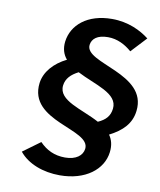

<svg xmlns="http://www.w3.org/2000/svg" viewBox="-85 -755 748 896"><g transform="rotate(10 289.0 -306.5)"><path d="M202 -342C206 -375 228 -397 263 -415C347 -371 459 -350 450 -275C446 -240 427 -219 391 -203C309 -248 193 -268 202 -342ZM551 -626C511 -657 451 -687 374 -687C257 -687 186 -625 176 -545C172 -511 181 -484 199 -463C140 -434 99 -388 92 -334C69 -148 367 -164 355 -68C351 -36 321 -12 269 -12C218 -12 180 -31 148 -64L66 -4C107 47 180 74 259 74C380 74 461 11 471 -73C475 -106 468 -132 453 -153C514 -184 553 -223 560 -284C582 -466 280 -460 291 -550C295 -579 319 -600 370 -600C414 -600 452 -580 483 -553Z"/></g></svg>

Font: Falling Sky
Style: ExtObl
Weight: 400
Designer: Paul D. Hunt
Foundry: Adobe Systems Incorporated
Version: Version 1.02